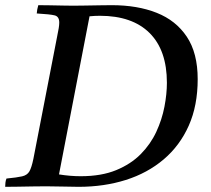

<svg xmlns="http://www.w3.org/2000/svg" viewBox="-32 -721 815 742"><path d="M-12 1Q-12 -6 -11 -15Q-10 -24 -7 -31Q34 -35 53.5 -39.5Q73 -44 81.5 -58.5Q90 -73 97 -107L189 -581Q193 -600 195 -612.5Q197 -625 197 -634Q197 -657 179.5 -661.5Q162 -666 110 -669Q111 -684 116 -701Q134 -701 160.5 -700.5Q187 -700 212.5 -699.5Q238 -699 251 -699Q265 -699 295 -699.5Q325 -700 355 -700.5Q385 -701 400 -701Q499 -701 573.5 -671.5Q648 -642 690 -579Q732 -516 732 -415Q732 -313 697.5 -235.5Q663 -158 600.5 -105Q538 -52 454 -25.5Q370 1 272 1Q248 1 213 0Q178 -1 146 -1Q124 -1 94.5 -0.5Q65 0 36.5 0.5Q8 1 -12 1ZM196 -47Q239 -40 280 -40Q360 -40 417 -63.5Q474 -87 512 -125.5Q550 -164 572 -211.5Q594 -259 603.5 -308.5Q613 -358 613 -401Q613 -527 546 -593.5Q479 -660 354 -660Q334 -660 314 -658Z"/></svg>

Font: Tiro Telugu
Style: Italic
Weight: 400
Italic angle: -11°
Designer: Telugu: John Hudson & Fiona Ross, assisted by Kaja Sojewska. Latin: John Hudson with Paul Hanslow, assisted by Kaja Soje
Foundry: Tiro Typeworks Ltd.
Version: Version 1.52